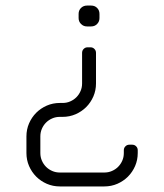

<svg xmlns="http://www.w3.org/2000/svg" viewBox="-20 -670 590 690"><path d="M325 -475.5V-480C325 -485.7 323.1 -490.4 319.2 -494.2C315.4 -498.1 310.7 -500 305 -500H295C289.3 -500 284.6 -498.1 280.8 -494.2C276.9 -490.4 275 -485.7 275 -480V-370C275 -360.3 273.2 -351.2 269.5 -342.8C265.8 -334.2 260.8 -326.8 254.5 -320.5C248.2 -314.2 240.8 -309.2 232.2 -305.5C223.8 -301.8 214.7 -300 205 -300H195C178.3 -300 162.8 -296.8 148.2 -290.5C133.8 -284.2 121.1 -275.6 110.2 -264.8C99.4 -253.9 90.8 -241.2 84.5 -226.8C78.2 -212.2 75 -196.7 75 -180V-120C75 -103.3 78.2 -87.8 84.5 -73.2C90.8 -58.8 99.4 -46.1 110.2 -35.2C121.1 -24.4 133.8 -15.8 148.2 -9.5C162.8 -3.2 178.3 0 195 0H355C371.7 0 387.2 -3.2 401.8 -9.5C416.2 -15.8 428.9 -24.4 439.8 -35.2C450.6 -46.1 459.2 -58.8 465.5 -73.2C471.8 -87.8 475 -103.3 475 -120V-130C475 -135.7 473.1 -140.4 469.2 -144.2C465.4 -148.1 460.7 -150 455 -150H445C439.3 -150 434.6 -148.1 430.8 -144.2C426.9 -140.4 425 -135.7 425 -130V-120C425 -110.3 423.2 -101.2 419.5 -92.8C415.8 -84.2 410.8 -76.8 404.5 -70.5C398.2 -64.2 390.8 -59.2 382.2 -55.5C373.8 -51.8 364.7 -50 355 -50H195C185.3 -50 176.2 -51.8 167.8 -55.5C159.2 -59.2 151.8 -64.2 145.5 -70.5C139.2 -76.8 134.2 -84.2 130.5 -92.8C126.8 -101.2 125 -110.3 125 -120V-180C125 -189.7 126.8 -198.8 130.5 -207.2C134.2 -215.8 139.2 -223.2 145.5 -229.5C151.8 -235.8 159.2 -240.8 167.8 -244.5C176.2 -248.2 185.3 -250 195 -250H205C221.7 -250 237.2 -253.2 251.8 -259.5C266.2 -265.8 278.9 -274.4 289.8 -285.2C300.6 -296.1 309.2 -308.8 315.5 -323.2C321.8 -337.8 325 -353.3 325 -370ZM262.5 -620V-605C262.5 -596.7 265.4 -589.6 271.2 -583.8C277.1 -577.9 284.2 -575 292.5 -575H307.5C316.2 -575 323.3 -577.9 329 -583.8C334.7 -589.6 337.5 -596.7 337.5 -605V-620C337.5 -628.7 334.7 -635.8 329 -641.5C323.3 -647.2 316.2 -650 307.5 -650H292.5C284.2 -650 277.1 -647.2 271.2 -641.5C265.4 -635.8 262.5 -628.7 262.5 -620Z"/></svg>

Font: lerotica
Style: Regular
Weight: 400
Designer: defharo
Foundry: deFharo
Version: Version 1.001 2011